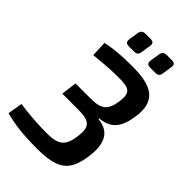

<svg xmlns="http://www.w3.org/2000/svg" viewBox="-263 -974 1078 1078"><g transform="rotate(45 275.5 -435.5)"><path d="M265 -879H227C205 -879 195 -870 192 -849L183 -791C181 -771 190 -763 210 -763H252C271 -763 281 -772 283 -791L292 -849C295 -869 289 -879 265 -879ZM434 -879H396C374 -879 364 -870 361 -849L352 -791C350 -771 359 -763 379 -763H421C440 -763 450 -772 452 -791L461 -849C464 -869 458 -879 434 -879ZM304 -698C227 -698 164 -694 99 -680L103 -587C158 -592 216 -599 293 -599C380 -599 401 -584 390 -506C379 -427 347 -404 266 -404H145L133 -311H260C351 -311 376 -288 363 -200C351 -113 316 -92 225 -92C150 -92 76 -99 12 -108L-3 -20C68 -1 141 8 248 8C411 8 468 -31 487 -167C503 -279 472 -345 377 -354L378 -359C465 -367 501 -416 515 -513C535 -655 458 -698 304 -698Z"/></g></svg>

Font: Exo 2 Semi Bold
Style: Italic
Weight: 600
Italic angle: -8°
Designer: Natanael Gama
Version: Version 1.001;PS 001.001;hotconv 1.0.88;makeotf.lib2.5.64775